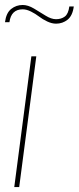

<svg xmlns="http://www.w3.org/2000/svg" viewBox="-27 -758 319 778"><path d="M30.8 0 100.1 -529.8H120.1L50.8 0ZM253.9 -731.9H272Q267.1 -694.3 246.8 -678.2Q226.6 -662.1 200.2 -662.1Q183.1 -662.1 164.1 -671.1Q145 -680.2 130.9 -691.2Q116.7 -702.1 98.6 -711.2Q80.6 -720.2 64.9 -720.2Q18.1 -720.2 11.2 -668H-6.8Q-2 -705.6 18.3 -721.7Q38.6 -737.8 64.9 -737.8Q86.4 -737.8 110.6 -723.4Q134.8 -709 157.7 -694.6Q180.7 -680.2 200.2 -680.2Q221.2 -680.2 235.6 -690.9Q250 -701.7 253.9 -731.9Z"/></svg>

Font: Cooper Hewitt
Style: Thin Italic
Weight: 702
Designer: Village Type and Design LLC
Foundry: Cooper Hewitt Smithsonian Design Museum
Version: 1.000